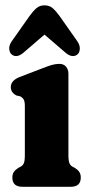

<svg xmlns="http://www.w3.org/2000/svg" viewBox="-20 -718 346 738"><path d="M243 -434V-121.5Q243 -99.5 247 -90.5Q251 -81.5 258.5 -77.5L268 -72.5Q279 -65.5 284.8 -57Q290.5 -48.5 290.5 -35.5Q290.5 0 251.5 0H66.5Q27.5 0 27.5 -35.5Q27.5 -48.5 33.2 -57Q39 -65.5 50 -72.5L59.5 -77.5Q67.5 -81.5 71.5 -90.5Q75.5 -99.5 75.5 -121.5V-309.5Q75.5 -328.5 70.8 -336Q66 -343.5 57 -348L43 -351Q21.5 -362.5 21.5 -383Q21.5 -408.5 55.5 -422L145.5 -456.5Q167 -465 181 -468.8Q195 -472.5 208.5 -472.5Q224.5 -472.5 233.8 -461.8Q243 -451 243 -434ZM69 -514.5Q55.1 -503 43 -502.5Q30.8 -502 22.6 -511Q16.1 -518 15.4 -531.2Q14.8 -544.5 25.6 -560L92.9 -655.5Q106.8 -675 119.6 -686.2Q132.4 -697.5 151 -697.5Q170.1 -697.5 182.9 -686.2Q195.7 -675 209.6 -655.5L276.8 -560Q287.3 -544.5 286.8 -531.2Q286.4 -518 279.9 -511Q271.6 -502 259.3 -502.5Q246.9 -503 233 -514.5L151 -585Z"/></svg>

Font: Fraunces 72pt SuperSoft
Style: Bold
Weight: 700
Version: Version 1.000;[0bf87f6ff]